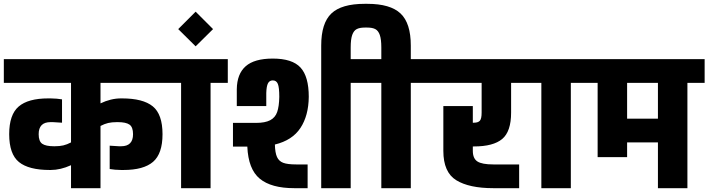

<svg xmlns="http://www.w3.org/2000/svg" viewBox="-30 -983 3701 1003"><path d="M495 -550V-443Q549 -469 602 -469H607Q717 -469 768 -427.5Q819 -386 819 -282Q819 -180 769.5 -137.5Q720 -95 615 -95H603Q588 -95 571 -96.5Q554 -98 543 -100V-222Q588 -219 591 -219H603Q665 -219 665 -282Q665 -319 646.5 -332Q628 -345 585 -345H581Q554 -345 535 -340.5Q516 -336 495 -325V0H341V-120Q286 -95 235 -95H230Q120 -95 69 -136.5Q18 -178 18 -282Q18 -384 67.5 -426.5Q117 -469 222 -469H234Q249 -469 266 -467.5Q283 -466 294 -464V-342Q249 -345 246 -345H234Q172 -345 172 -282Q172 -245 190.5 -232Q209 -219 252 -219H256Q282 -219 301 -223.5Q320 -228 341 -239V-550H-10V-674H846V-550Z M1160 -550H1070V0H916V-550H826V-674H1160Z M901 -831 992 -922 1083 -831 992 -741Z M1406 -228Q1407 -185 1417 -163Q1427 -141 1449.5 -132.5Q1472 -124 1517 -124H1577V0H1507Q1387 0 1327 -49.5Q1267 -99 1262 -217H1187V-341H1307Q1355 -341 1381.5 -355Q1408 -369 1418 -398Q1428 -427 1429 -477Q1429 -526 1421.5 -544.5Q1414 -563 1395 -563Q1378 -563 1370 -548Q1362 -533 1361 -497V-429H1207V-517Q1208 -597 1253.5 -637Q1299 -677 1395 -677Q1497 -677 1540 -630Q1583 -583 1583 -477Q1582 -379 1539.5 -314.5Q1497 -250 1406 -228ZM1892 -550H1802V0H1648V-674H1892Z M2206 -550H2116V0H1962V-550H1872V-674H1962V-735Q1962 -778 1954 -800.5Q1946 -823 1930.5 -831Q1915 -839 1889 -839H1875Q1849 -839 1833.5 -831Q1818 -823 1810 -800.5Q1802 -778 1802 -735V-608H1648V-745Q1648 -862 1701 -912.5Q1754 -963 1875 -963H1889Q2009 -963 2062.5 -912.5Q2116 -862 2116 -745V-674H2206Z M2440 -218V-195Q2440 -155 2464 -139.5Q2488 -124 2547 -124H2682V0H2547Q2421 0 2353.5 -41.5Q2286 -83 2286 -195V-429H2440V-342H2446Q2467 -342 2476.5 -352Q2486 -362 2486 -395V-550H2186V-674H2728V-550H2640V-395Q2640 -296 2593.5 -257Q2547 -218 2446 -218Z M3042 -550H2952V0H2798V-550H2708V-674H3042Z M3651 -674V-550H3561V0H3407V-239H3246V-162H3092V-550H3022V-674ZM3407 -363V-550H3246V-363Z"/></svg>

Font: Biryani Black
Style: Regular
Weight: 900
Designer: Dan Reynolds and Mathieu Reguer
Foundry: Dan Reynolds and Mathieu Reguer
Version: Version 1.004; ttfautohint (v1.1) -l 5 -r 5 -G 72 -x 0 -D la